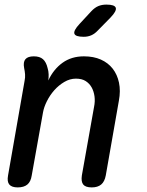

<svg xmlns="http://www.w3.org/2000/svg" viewBox="-20 -805 640 835"><path d="M127 -560Q153 -560 167 -547.5Q181 -535 187 -509Q191 -496 191.5 -482Q192 -468 190 -455Q213 -504 252 -532Q291 -560 345 -560Q387 -560 418.5 -546Q450 -532 470 -506.5Q490 -481 497.5 -445.5Q505 -410 497 -367L440 -42Q435 -15 420 -2.5Q405 10 379 10Q352 10 342 -2.5Q332 -15 336 -42L389 -340Q394 -364 391 -386Q388 -408 378.5 -425Q369 -442 352.5 -452.5Q336 -463 310 -463Q284 -463 259.5 -448.5Q235 -434 216 -412.5Q197 -391 184 -365Q171 -339 167 -316L118 -42Q114 -15 99 -2.5Q84 10 57 10Q31 10 20.5 -2.5Q10 -15 15 -42L87 -454Q90 -468 89 -481.5Q88 -495 85 -509Q80 -535 90.5 -547.5Q101 -560 127 -560ZM344 -645Q308 -645 303.5 -658.5Q299 -672 326 -701L377 -756Q392 -772 407.5 -778.5Q423 -785 443 -785Q479 -785 483.5 -771Q488 -757 460 -728L405 -672Q392 -658 377 -651.5Q362 -645 344 -645Z"/></svg>

Font: Maple Mono Medium
Style: Italic
Weight: 500
Italic angle: -10°
Monospace: yes
Designer: subframe7536
Version: Version 7.000